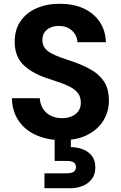

<svg xmlns="http://www.w3.org/2000/svg" viewBox="-20 -732 642 1019"><path d="M309 12Q234 12 174 -14Q114 -40 79.5 -90Q45 -140 43 -211H191Q193 -181 207 -157Q221 -133 247 -119Q273 -105 309 -105Q339 -105 361.5 -115Q384 -125 396.5 -143Q409 -161 409 -187Q409 -217 394.5 -236.5Q380 -256 354 -270Q328 -284 295 -295Q262 -306 226 -318Q145 -346 101.5 -390.5Q58 -435 58 -510Q58 -574 88.5 -619Q119 -664 173.5 -688Q228 -712 297 -712Q369 -712 423 -687.5Q477 -663 508.5 -617Q540 -571 542 -508H391Q390 -531 378 -550.5Q366 -570 345 -582Q324 -594 295 -594Q270 -595 249.5 -586.5Q229 -578 217 -561.5Q205 -545 205 -520Q205 -495 217 -478.5Q229 -462 250.5 -450Q272 -438 301 -427.5Q330 -417 364 -406Q417 -388 461 -363.5Q505 -339 531.5 -300Q558 -261 558 -197Q558 -141 529.5 -93.5Q501 -46 445.5 -17Q390 12 309 12ZM216 267V188H333Q358 188 370.5 180Q383 172 383 154Q383 137 370.5 129.5Q358 122 333 122H270V-4H356V49Q389 49 418.5 60Q448 71 467 94.5Q486 118 486 157Q486 194 467 218.5Q448 243 418 255Q388 267 353 267Z"/></svg>

Font: DM Sans 24pt ExtraBold
Style: Regular
Weight: 800
Designer: Colophon Foundry, Jonny Pinhorn
Foundry: Colophon Foundry
Version: Version 4.004;gftools[0.9.30]